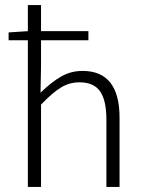

<svg xmlns="http://www.w3.org/2000/svg" viewBox="-20 -738 571 758"><path d="M306 -458Q452 -458 452 -273V0H400V-266Q400 -342 375 -377.5Q350 -413 294 -413Q254 -413 220.5 -392.5Q187 -372 142 -325V0H90V-579H14V-610L90 -615V-718H142V-615H329V-579H142V-477L140 -372Q183 -414 221.5 -436Q260 -458 306 -458Z"/></svg>

Font: Assistant Light
Style: Regular
Weight: 300
Designer: Hebrew By Ben Nathan, Latin by Paul Hunt
Version: Version 2.001;PS 002.001;hotconv 1.0.88;makeotf.lib2.5.64775